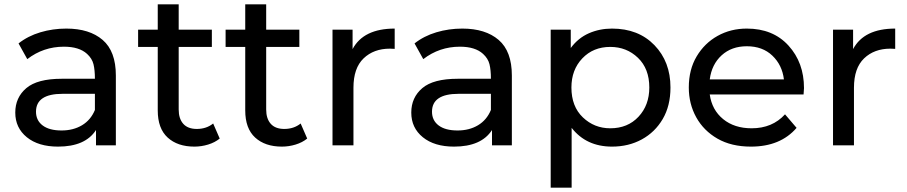

<svg xmlns="http://www.w3.org/2000/svg" viewBox="-20 -666 4157 880"><path d="M246 6Q156 6 103 -37Q50 -80 50 -150Q50 -219 100.5 -262Q151 -305 263 -305H415Q415 -345 408.5 -371.5Q402 -398 379 -419Q343 -452 273 -452Q179 -452 105 -395L65 -467Q108 -501 165 -518Q222 -535 284 -535Q390 -535 450.5 -483Q511 -431 511 -320V0H420V-70Q371 6 246 6ZM262 -68Q316 -68 356 -92Q396 -116 415 -162V-236H267Q145 -236 145 -154Q145 -114 175.5 -91Q206 -68 262 -68Z M871 6Q794 6 748.5 -35.5Q703 -77 703 -160V-451H613V-530H703V-646H799V-530H951V-451H799V-164Q799 -122 820 -98.5Q841 -75 882 -75Q926 -75 957 -100L987 -31Q965 -13 934 -3.5Q903 6 871 6Z M1272 6Q1195 6 1149.5 -35.5Q1104 -77 1104 -160V-451H1014V-530H1104V-646H1200V-530H1352V-451H1200V-164Q1200 -122 1221 -98.5Q1242 -75 1283 -75Q1327 -75 1358 -100L1388 -31Q1366 -13 1335 -3.5Q1304 6 1272 6Z M1600 0H1504V-530H1596V-441Q1646 -535 1789 -535V-442L1767 -443Q1693 -443 1646.5 -398.5Q1600 -354 1600 -264Z M2061 6Q1971 6 1918 -37Q1865 -80 1865 -150Q1865 -219 1915.5 -262Q1966 -305 2078 -305H2230Q2230 -345 2223.5 -371.5Q2217 -398 2194 -419Q2158 -452 2088 -452Q1994 -452 1920 -395L1880 -467Q1923 -501 1980 -518Q2037 -535 2099 -535Q2205 -535 2265.5 -483Q2326 -431 2326 -320V0H2235V-70Q2186 6 2061 6ZM2077 -68Q2131 -68 2171 -92Q2211 -116 2230 -162V-236H2082Q1960 -236 1960 -154Q1960 -114 1990.5 -91Q2021 -68 2077 -68Z M2600 194H2504V-530H2596V-446Q2630 -492 2679 -513.5Q2728 -535 2785 -535Q2906 -535 2979.5 -459Q3053 -383 3053 -265Q3053 -181 3017.5 -120.5Q2982 -60 2921.5 -27Q2861 6 2785 6Q2667 6 2600 -80ZM2777 -78Q2857 -78 2906.5 -131Q2956 -184 2956 -265Q2956 -351 2904 -401Q2852 -451 2777 -451Q2699 -451 2649 -398.5Q2599 -346 2599 -265Q2599 -178 2651.5 -128Q2704 -78 2777 -78Z M3422 6Q3332 6 3268.5 -30.5Q3205 -67 3171 -128.5Q3137 -190 3137 -265Q3137 -347 3173 -407.5Q3209 -468 3269 -501.5Q3329 -535 3403 -535Q3523 -535 3594 -457Q3665 -379 3665 -262L3663 -233H3233Q3243 -162 3294.5 -120Q3346 -78 3425 -78Q3520 -78 3578 -142L3631 -80Q3557 6 3422 6ZM3573 -302Q3565 -368 3520 -411Q3475 -454 3403 -454Q3333 -454 3287.5 -412.5Q3242 -371 3233 -302Z M3894 0H3798V-530H3890V-441Q3940 -535 4083 -535V-442L4061 -443Q3987 -443 3940.5 -398.5Q3894 -354 3894 -264Z"/></svg>

Font: Argentum Novus
Style: Regular
Weight: 400
Designer: Julieta Ulanovsky
Foundry: Julieta Ulanovsky
Version: Version 7.20;July 27, 2021;FontCreator 13.0.0.2683 64-bit